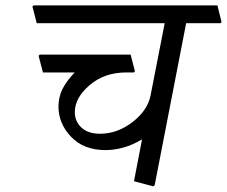

<svg xmlns="http://www.w3.org/2000/svg" viewBox="-20 -669 827 699"><path d="M657.7 -584.5 543 5.9 537.6 9.3 467.8 -9.3 497.1 -161.6Q463.4 -141.6 430.2 -132.1Q397 -122.6 364.3 -122.6Q284.7 -122.6 238.8 -170.9Q192.9 -219.2 192.9 -280.8Q192.9 -314.9 207 -344Q221.2 -373 252 -405.3H136.2L120.6 -465.8L124.5 -470.2H455.6L471.2 -409.7L467.3 -405.3H440.4Q360.4 -405.3 306.4 -359.1Q252.4 -313 252.4 -260.7Q252.4 -227.1 276.4 -204.6Q300.3 -182.1 344.2 -182.1Q407.2 -182.1 462.4 -224.6Q517.6 -267.1 528.3 -322.3L579.6 -584.5H113.8L98.1 -645L102.1 -649.4H771.5L786.6 -588.9L783.2 -584.5Z"/></svg>

Font: Sitara
Style: Italic
Weight: 400
Italic angle: -11°
Designer: Neelakash Kshetrimayum
Foundry: Neelakash Kshetrimayum
Version: Version 1.000;PS Version 1.000;PS 1.0;hotconv 1.;hotconv 1.0